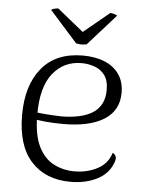

<svg xmlns="http://www.w3.org/2000/svg" viewBox="-52 -746 609 802"><g transform="rotate(5 252.5 -345.5)"><path d="M274 13Q169 13 108.5 -53Q48 -119 48 -248Q48 -372 107.5 -444.5Q167 -517 280 -517Q332 -517 371 -501Q410 -485 432 -453.5Q454 -422 454 -376Q454 -301 393 -263Q332 -225 223 -225Q180 -225 145 -228.5Q110 -232 75 -239L76 -268Q103 -263 140 -260Q177 -257 210 -256Q250 -256 283.5 -263Q317 -270 341 -284.5Q365 -299 378 -323.5Q391 -348 391 -382Q391 -423 374 -445Q357 -467 331 -476Q305 -485 277 -485Q203 -485 157 -428Q111 -371 111 -255Q111 -170 135 -121.5Q159 -73 199 -52.5Q239 -32 286 -32Q339 -32 382 -54.5Q425 -77 439 -123Q448 -119 452.5 -109Q457 -99 447 -76Q428 -32 381 -9.5Q334 13 274 13ZM160 -704 270 -615 378 -704Q384 -704 394 -701.5Q404 -699 407 -695L291 -565Q285 -564 277.5 -563Q270 -562 261.5 -563Q253 -564 247 -565L131 -695Q133 -699 144 -701.5Q155 -704 160 -704Z"/></g></svg>

Font: Arima Light
Style: Regular
Weight: 300
Designer: Joana Correia and Natanael Gama
Foundry: NDISCOVER
Version: Version 1.101;gftools[0.9.23]